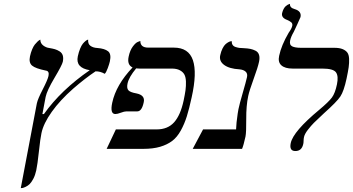

<svg xmlns="http://www.w3.org/2000/svg" viewBox="-20 -766 1817 988"><path d="M193.4 -81.1Q187.5 -54.7 180.2 13.4Q172.9 81.5 166.5 110.8Q161.1 135.7 151.4 154.1Q141.6 172.4 132.6 181.2Q123.5 189.9 112.5 195.1Q101.6 200.2 96.4 201.2Q91.3 202.1 86.9 202.1L169.4 -232.9Q169.9 -233.9 169.9 -234.9Q174.3 -256.3 200 -306.2Q225.6 -356 229.5 -375Q234.9 -400.4 215.8 -402.8Q162.6 -413.6 145 -428.5Q127.4 -443.4 134.3 -476.1Q138.7 -496.1 145.5 -512.2Q152.3 -528.3 159.4 -537.1Q166.5 -545.9 173.1 -552Q179.7 -558.1 183.6 -560.1L187.5 -562Q187.5 -543.5 202.1 -532.2Q216.8 -521 233.4 -519Q251 -516.1 262.7 -512.7Q274.4 -509.3 286.6 -501.7Q298.8 -494.1 303 -480.7Q307.1 -467.3 303.2 -448.2Q299.3 -430.7 260.5 -365.5Q221.7 -300.3 214.8 -267.1L198.2 -179.2H206.1Q293.9 -302.7 441.9 -404.8Q367.7 -417 380.4 -476.1Q385.3 -498.5 392.3 -515.6Q399.4 -532.7 406.2 -541Q413.1 -549.3 419.4 -554.4Q425.8 -559.6 429.7 -561L433.6 -562Q431.6 -540 445.6 -530Q459.5 -520 481.4 -519Q518.6 -516.1 536.1 -502.2Q553.7 -488.3 545.4 -450.2Q543 -438.5 534.7 -415.8Q526.4 -393.1 519 -386.2Q495.6 -399.4 471.7 -398.9Q418.9 -363.8 356.9 -310.1Q289.1 -250.5 246.3 -190.4Q203.6 -130.4 193.4 -81.1Z M924.8 -248Q931.6 -280.3 934.6 -301.8Q937.5 -323.2 936.8 -346.2Q936 -369.1 928.7 -382.6Q921.4 -396 905.3 -404.5Q889.2 -413.1 863.8 -413.1H697.8Q689 -413.1 680.7 -414.1Q643.1 -369.1 636.2 -335.9Q631.3 -312.5 640.4 -301.8Q649.4 -291 682.6 -285.2Q727.5 -275.9 719.7 -240.2Q710 -193.4 687 -192.9H630.9Q619.6 -192.9 601.8 -186Q584 -179.2 573.7 -179.2Q544.9 -179.2 557.6 -237.8Q577.1 -329.1 662.1 -418.9Q632.8 -432.6 642.1 -475.1Q648.9 -507.3 663.8 -527.1Q678.7 -546.9 690.4 -550.8L702.1 -555.2Q702.1 -521 742.7 -521H874.5Q950.7 -521 972.7 -456.3Q994.6 -391.6 966.3 -265.1Q953.6 -206.5 941.4 -167.5Q929.2 -128.4 910.2 -94Q891.1 -59.6 865.7 -40.5Q840.3 -21.5 804 -10.7Q767.6 0 717.8 0H528.8L576.2 -100.1H786.1Q843.3 -100.1 876 -136.7Q908.7 -173.3 924.8 -248Z M1257.3 -272Q1246.6 -222.2 1247.1 -153.1Q1247.6 -84 1243.2 -63Q1233.4 -18.1 1225.6 0H971.7L1024.9 -100.1H1194.8Q1195.8 -132.3 1203.1 -181.2Q1203.6 -188 1207 -204.1Q1212.4 -230.5 1229 -287.6Q1245.6 -344.7 1251 -369.1Q1254.9 -387.2 1244.1 -397.2Q1233.4 -407.2 1212.4 -409.2Q1160.2 -412.1 1133.3 -431.9Q1106.4 -451.7 1113.3 -481.9Q1117.7 -502 1125.2 -516.8Q1132.8 -531.7 1140.6 -538.6Q1148.4 -545.4 1155.8 -549.3Q1163.1 -553.2 1168 -553.7L1172.4 -554.2Q1171.9 -542.5 1177 -534.9Q1182.1 -527.3 1192.9 -523.9Q1203.6 -520.5 1212.2 -519.5Q1220.7 -518.6 1234.9 -518.1Q1254.9 -517.1 1268.3 -514.4Q1281.7 -511.7 1295.2 -504.9Q1308.6 -498 1313 -483.6Q1317.4 -469.2 1313 -448.2Q1307.1 -419.9 1285.4 -360.6Q1263.7 -301.3 1257.3 -272Z M1473.1 -558.1Q1468.3 -535.2 1483.2 -527.6Q1498 -520 1529.8 -520H1700.2Q1726.6 -520 1742.7 -513.4Q1758.8 -506.8 1767.1 -495.8Q1775.4 -484.9 1776.4 -463.6Q1777.3 -442.4 1774.2 -419.9Q1771 -397.5 1763.2 -360.8Q1749.5 -296.9 1731.4 -269.5Q1713.4 -242.2 1646 -182.1Q1609.4 -147.9 1595.2 -133.8Q1581.1 -119.6 1564.5 -98.4Q1547.9 -77.1 1544.4 -61Q1542.5 -53.2 1542.2 -41.5Q1542 -29.8 1540.5 -24.9Q1532.7 11.2 1500 11.2Q1467.3 11.2 1476.1 -29.8Q1488.8 -89.8 1623 -201.2Q1671.4 -241.7 1688 -264.2Q1704.6 -286.6 1713.9 -332Q1722.7 -374 1709 -393.6Q1695.3 -413.1 1638.2 -413.1H1485.4Q1446.8 -413.1 1428 -429.7Q1409.2 -446.3 1416.5 -479Q1427.7 -532.7 1465.3 -597.2Q1481 -619.1 1483.9 -632.8Q1486.3 -644.5 1479 -650.9Q1471.7 -657.2 1458.5 -663.1Q1426.8 -674.3 1431.6 -698.2Q1434.6 -710.9 1439.7 -720.2Q1444.8 -729.5 1450.2 -734.1Q1455.6 -738.8 1460.4 -741.5Q1465.3 -744.1 1468.8 -745.1L1472.2 -746.1Q1470.2 -726.1 1496.1 -719.2Q1532.7 -708.5 1526.4 -678.2Q1525.9 -675.8 1510.5 -642.3Q1495.1 -608.9 1491.7 -602.1Q1477.1 -577.1 1473.1 -558.1Z"/></svg>

Font: Linux Biolinum O
Style: Italic
Weight: 400
Italic angle: -12°
Designer: Philipp H. Poll
Foundry: Philipp H. Poll
Version: Version 1.1.3